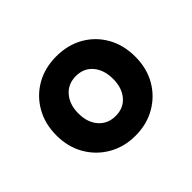

<svg xmlns="http://www.w3.org/2000/svg" viewBox="-87 -762 556 556"><g transform="rotate(-45 191.0 -483.5)"><path d="M29.5 -484Q29.5 -531.5 50.5 -568.2Q71.5 -605 108 -625.8Q144.5 -646.5 191 -646.5Q238 -646.5 274.5 -625.8Q311 -605 331.8 -568.2Q352.5 -531.5 352.5 -484Q352.5 -437 331.8 -400.5Q311 -364 274.5 -342.8Q238 -321.5 191 -321.5Q144.5 -321.5 108 -342.8Q71.5 -364 50.5 -400.5Q29.5 -437 29.5 -484ZM119.5 -484Q119.5 -447.5 139 -425Q158.5 -402.5 191 -402.5Q223.5 -402.5 242.5 -425Q261.5 -447.5 261.5 -484Q261.5 -520.5 242.5 -543.2Q223.5 -566 191 -566Q158.5 -566 139 -543.2Q119.5 -520.5 119.5 -484Z"/></g></svg>

Font: Signika Negative Light SemiBold
Style: Regular
Weight: 600
Version: Version 2.001